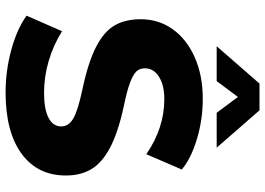

<svg xmlns="http://www.w3.org/2000/svg" viewBox="-154 -808 971 704"><g transform="rotate(90 332.0 -456.5)"><path d="M38 -68 95 -198Q146 -166 204 -149Q262 -132 321 -132Q381 -132 412.5 -148.5Q444 -165 444 -195Q444 -222 415.5 -239Q387 -256 307 -273Q208 -294 152 -323Q96 -352 73.5 -391Q51 -430 51 -487Q51 -552 87.5 -603.5Q124 -655 190.5 -684.5Q257 -714 343 -714Q419 -714 490.5 -692.5Q562 -671 602 -637L546 -507Q450 -573 344 -573Q293 -573 262 -553.5Q231 -534 231 -502Q231 -483 242 -471Q253 -459 283 -447.5Q313 -436 372 -424Q468 -403 523 -373.5Q578 -344 601 -305Q624 -266 624 -212Q624 -108 544 -49.5Q464 9 319 9Q240 9 163 -12Q86 -33 38 -68ZM278 -765H150L287 -922H385L522 -765H394L336 -843Z"/></g></svg>

Font: wassup Sans
Style: Black
Weight: 900
Version: Version 2.001